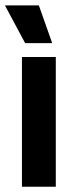

<svg xmlns="http://www.w3.org/2000/svg" viewBox="-26 -706 288 726"><path d="M185 0H57V-490.5H185ZM-6.5 -685.5H121L171 -544V-543H69L-6.5 -684Z"/></svg>

Font: Anek Devanagari Medium SemiBold
Style: Regular
Weight: 600
Version: Version 1.003